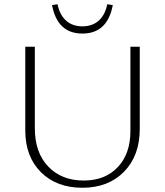

<svg xmlns="http://www.w3.org/2000/svg" viewBox="-20 -878 777 904"><path d="M511 -854 485 -858Q475 -808 445 -781Q415 -754 368 -754Q321 -754 291 -781Q261 -808 251 -858L225 -854Q250 -720 368 -720Q486 -720 511 -854ZM99 -264V-658H144V-274Q144 -160 207 -94Q270 -28 374 -28Q475 -28 534.5 -91Q594 -154 594 -261V-658H638V-271Q638 -145 564 -69.5Q490 6 368 6Q246 6 172.5 -67.5Q99 -141 99 -264Z"/></svg>

Font: EauTestText Light
Style: Regular
Weight: 300
Designer: Christian Thalmann (Catharsis Fonts)
Version: Version 0.001;PS 000.001;hotconv 1.0.88;makeotf.lib2.5.64775